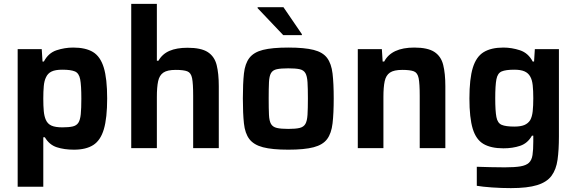

<svg xmlns="http://www.w3.org/2000/svg" viewBox="-20 -763 2970 989"><path d="M71 199V-510H195L199 -446H206Q229 -490 271 -504Q313 -518 357 -518Q421 -518 459 -495Q497 -472 514.5 -415Q532 -358 532 -256Q532 -155 515 -97.5Q498 -40 460.5 -16Q423 8 361 8Q311 8 272.5 -4.5Q234 -17 211 -56H203V199ZM301 -107Q334 -107 354 -111.5Q374 -116 383.5 -130.5Q393 -145 396 -174.5Q399 -204 399 -255Q399 -323 393 -354.5Q387 -386 366 -395Q345 -404 301 -404Q265 -404 245.5 -394.5Q226 -385 217 -365Q208 -347 205.5 -319.5Q203 -292 203 -255Q203 -217 205.5 -190.5Q208 -164 216 -146Q225 -125 245 -116Q265 -107 301 -107Z M656 0V-743H788V-450H796Q816 -485 853 -501Q890 -517 946 -517Q1016 -517 1050.5 -494.5Q1085 -472 1096 -428Q1107 -384 1107 -319V0H975V-270Q975 -332 969.5 -360Q964 -388 945 -395.5Q926 -403 885 -403Q842 -403 821.5 -389Q801 -375 794.5 -344.5Q788 -314 788 -264V0Z M1465 8Q1382 8 1334.5 -4.5Q1287 -17 1264.5 -46.5Q1242 -76 1236.5 -127.5Q1231 -179 1231 -256Q1231 -333 1236.5 -384Q1242 -435 1264.5 -464.5Q1287 -494 1334.5 -506Q1382 -518 1465 -518Q1548 -518 1595.5 -506Q1643 -494 1665 -464.5Q1687 -435 1693 -384Q1699 -333 1699 -256Q1699 -179 1693 -127.5Q1687 -76 1665 -46.5Q1643 -17 1595.5 -4.5Q1548 8 1465 8ZM1465 -99Q1503 -99 1523.5 -104Q1544 -109 1553 -124.5Q1562 -140 1564 -171.5Q1566 -203 1566 -256Q1566 -308 1564 -339.5Q1562 -371 1553 -386.5Q1544 -402 1523.5 -406.5Q1503 -411 1465 -411Q1427 -411 1406 -406.5Q1385 -402 1376 -386.5Q1367 -371 1365.5 -339.5Q1364 -308 1364 -256Q1364 -203 1365.5 -171.5Q1367 -140 1376 -124.5Q1385 -109 1406 -104Q1427 -99 1465 -99ZM1439 -582 1307 -721V-726H1440L1535 -587V-582Z M1823 0V-510H1947L1951 -446H1959Q1997 -518 2114 -518Q2183 -518 2217.5 -495.5Q2252 -473 2263 -428.5Q2274 -384 2274 -319V0H2142V-270Q2142 -332 2136.5 -360Q2131 -388 2112 -395.5Q2093 -403 2052 -403Q2009 -403 1988.5 -389Q1968 -375 1961.5 -344.5Q1955 -314 1955 -264V0Z M2612 206Q2563 206 2513.5 202.5Q2464 199 2436 194V96Q2465 97 2506 98Q2547 99 2580 99Q2631 99 2660.5 94Q2690 89 2704.5 75.5Q2719 62 2723 35.5Q2727 9 2727 -34V-64H2720Q2698 -25 2659.5 -12Q2621 1 2573 1Q2509 1 2470.5 -21.5Q2432 -44 2415 -100Q2398 -156 2398 -256Q2398 -357 2415.5 -414Q2433 -471 2471.5 -494.5Q2510 -518 2573 -518Q2616 -518 2658.5 -504Q2701 -490 2724 -446H2731L2735 -510H2859V-60Q2859 9 2852 59.5Q2845 110 2821 142.5Q2797 175 2747 190.5Q2697 206 2612 206ZM2629 -111Q2662 -111 2681 -119Q2700 -127 2711 -144Q2721 -162 2724 -190Q2727 -218 2727 -257Q2727 -296 2724 -324Q2721 -352 2711 -369Q2701 -387 2681.5 -395.5Q2662 -404 2629 -404Q2585 -404 2564 -395Q2543 -386 2537 -354.5Q2531 -323 2531 -257Q2531 -191 2537 -160Q2543 -129 2564 -120Q2585 -111 2629 -111Z"/></svg>

Font: Saira SemiBold
Style: Regular
Weight: 600
Designer: Hector Gatti with collaboration of the Omnibus-Type team
Foundry: Omnibus-Type
Version: Version 1.100; ttfautohint (v1.8.3)